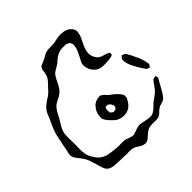

<svg xmlns="http://www.w3.org/2000/svg" viewBox="-217 -909 1128 1128"><g transform="rotate(-45 347.0 -345.5)"><path d="M658 -122 635 -82Q633 -80 626 -69Q619 -58 610 -52Q604 -47 593.5 -44Q583 -41 580 -40Q571 -38 567 -35Q557 -29 552 -25Q548 -21 539 -12Q530 -3 520 1Q513 5 495 5Q489 5 468.5 4.5Q448 4 432 10Q417 16 393 38Q383 49 380 50Q377 52 374 53Q371 54 368 55Q366 56 364 57Q362 58 360 58H358L350 57L339 55Q331 53 318.5 44.5Q306 36 301 33Q281 23 258 23L235 24Q216 24 178 22L150 21Q128 20 112.5 15.5Q97 11 87 -1Q79 -10 73 -31Q70 -39 63 -65Q55 -93 50 -106Q40 -130 20 -155Q18 -158 10.5 -167Q3 -176 -1.5 -185Q-6 -194 -7 -203V-207Q-7 -221 -2 -236Q4 -262 6 -275Q8 -283 14.5 -318.5Q21 -354 31 -379Q38 -400 58 -440Q60 -446 67.5 -464.5Q75 -483 86 -497Q97 -511 112.5 -521.5Q128 -532 130 -534Q145 -542 156 -552Q164 -558 173 -568.5Q182 -579 188 -585Q193 -590 202 -599.5Q211 -609 216 -616Q226 -630 231 -657Q232 -661 232 -667.5Q232 -674 233 -678L240 -690L244 -697Q246 -698 254 -701Q262 -705 269.5 -707.5Q277 -710 285 -714Q293 -718 304 -725Q315 -732 324 -734Q336 -738 353 -738H377Q393 -738 411 -743L431 -747Q445 -749 452 -749Q501 -749 523 -724Q524 -722 526.5 -720Q529 -718 530 -716Q531 -714 534 -706Q537 -697 537 -696Q538 -691 536 -685Q535 -667 524 -644Q509 -615 500.5 -593.5Q492 -572 492 -553Q492 -535 501 -517.5Q510 -500 525 -491Q533 -486 546 -483Q559 -480 566 -477Q571 -475 581 -469Q582 -468 583.5 -468Q585 -468 585 -467V-465L584 -456Q584 -452 583 -450Q582 -449 578 -448Q574 -447 573 -446Q558 -441 537 -441L508 -440Q488 -440 474 -445Q460 -450 448 -462Q436 -474 429 -489Q421 -511 421 -524Q421 -537 428.5 -552Q436 -567 438 -570Q456 -604 462 -623Q466 -634 466 -647L467 -655Q466 -659 464.5 -661.5Q463 -664 462 -666Q462 -667 461 -669Q460 -671 458 -674Q457 -675 451 -678Q449 -679 446 -681Q443 -683 439 -684Q434 -685 422 -685H414Q400 -685 394 -684Q370 -679 354 -668Q346 -663 336 -654.5Q326 -646 321 -641L303 -630Q277 -616 267 -604Q259 -594 252.5 -581Q246 -568 244 -564Q232 -539 222 -525Q208 -508 189 -497Q181 -493 163.5 -484Q146 -475 135 -462Q124 -449 114 -430Q104 -411 100 -403Q96 -396 86.5 -381Q77 -366 70.5 -352.5Q64 -339 61 -326Q58 -313 58 -286L59 -232L58 -195Q58 -150 69 -127Q74 -115 88 -95Q105 -71 128 -61Q146 -52 180 -48Q212 -43 236 -43Q243 -43 257 -43.5Q271 -44 281 -43Q288 -42 295.5 -39Q303 -36 306 -35Q308 -34 320 -30Q332 -26 343 -27Q348 -27 356 -31Q364 -33 379.5 -39Q395 -45 408 -45Q419 -45 443 -39Q471 -33 485 -33Q502 -33 513 -40Q525 -46 544 -65Q554 -76 563 -83Q573 -91 583 -97Q588 -101 598.5 -109Q609 -117 616 -125Q619 -128 631 -145Q641 -161 647 -167Q652 -174 656 -177Q659 -178 663.5 -178.5Q668 -179 670 -180Q674 -182 675 -182Q677 -182 677.5 -180Q678 -178 678 -177Q678 -174 679.5 -171Q681 -168 681 -164Q680 -161 676.5 -155Q673 -149 671 -146Q666 -138 658 -122ZM607 -381Q607 -388 608 -390Q608 -391 616 -401Q617 -402 618 -404Q619 -406 620 -407H621Q625 -407 633 -403Q637 -403 641 -401Q643 -400 648 -392L661 -369Q684 -325 694 -292Q697 -283 699 -266Q699 -265 700 -262Q701 -259 700 -258Q699 -255 698 -253Q697 -251 696 -250Q691 -241 690 -240Q688 -240 685.5 -241Q683 -242 682 -243Q675 -243 672 -246Q668 -248 664.5 -253.5Q661 -259 660 -261Q654 -268 638 -296Q625 -319 617.5 -335.5Q610 -352 607 -371ZM403 -297Q407 -293 412 -290Q417 -287 421 -284Q441 -268 449 -258Q456 -252 463 -240L468 -233L467 -224Q467 -222 467.5 -217.5Q468 -213 467 -210L460 -197Q438 -157 405 -150Q395 -147 382 -147Q357 -147 337 -158Q324 -165 302 -189Q281 -212 277 -227V-238Q277 -267 291 -290Q292 -291 302 -304Q310 -315 325 -322Q340 -329 354 -329Q356 -329 360.5 -329.5Q365 -330 367 -329Q369 -329 374 -324Q384 -318 389 -312ZM345 -260Q344 -259 342 -259.5Q340 -260 339 -259Q338 -258 337 -253Q336 -248 335 -246Q334 -243 334 -238Q334 -230 335 -226Q335 -219 336 -218Q337 -217 347 -210Q348 -208 350 -206.5Q352 -205 353 -205Q355 -204 361 -207Q371 -207 374 -210Q376 -211 378 -215.5Q380 -220 381 -222Q383 -226 383 -227Q383 -229 380 -235Q379 -237 378 -240Q377 -243 375 -246Q372 -253 357 -261Z"/></g></svg>

Font: Rubik-Burned
Style: Regular
Weight: 400
Designer: NaN (generative design), Hubert & Fischer (Rubik source font outlines)
Foundry: NaN, Hubert & Fischer
Version: Version 1.000